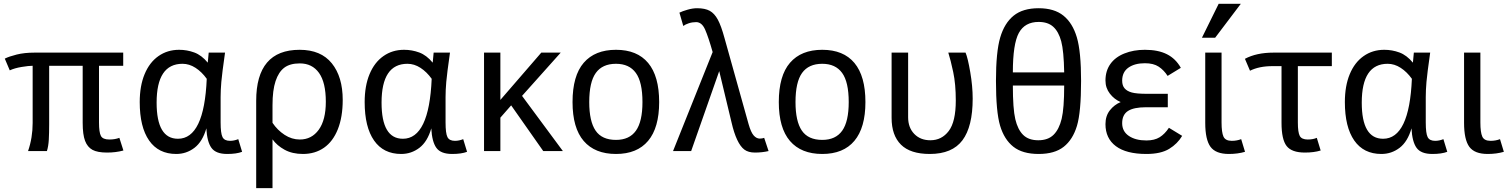

<svg xmlns="http://www.w3.org/2000/svg" viewBox="-20 -786 7855 999"><path d="M622.1 -2.9Q583 7.8 537.1 7.8Q487.3 7.8 461.2 -6.3Q435.1 -20.5 422.6 -53.2Q410.2 -85.9 410.2 -147V-443.8H235.8V-140.1Q235.8 -92.8 233.9 -58.8Q231.9 -24.9 224.1 0H126Q149.9 -69.3 149.9 -146V-443.8Q129.9 -443.8 92.8 -437.7Q55.7 -431.6 30.8 -419.9L4.9 -481Q26.9 -492.2 66.9 -502.2Q106.9 -512.2 159.2 -512.2H621.1V-443.8H495.1V-148.9Q495.1 -97.2 505.1 -78.6Q515.1 -60.1 548.8 -60.1Q578.1 -60.1 601.1 -68.8Z M1239.7 3.9Q1210.4 15.1 1162.1 15.1Q1103 15.1 1080.1 -16.8Q1057.1 -48.8 1053.7 -118.2Q1033.7 -48.8 991.7 -16.8Q949.7 15.1 897 15.1Q804.7 15.1 755.9 -54.9Q707 -125 707 -254.9Q707 -338.9 732.4 -400.1Q757.8 -461.4 804.4 -494.1Q851.1 -526.9 912.1 -526.9Q953.1 -526.9 991 -512.9Q1028.8 -499 1061 -460Q1064 -500 1065.9 -512.2H1150.9Q1135.3 -402.8 1131.6 -359.9Q1127.9 -316.9 1127.9 -280.8V-148.9Q1127.9 -92.3 1137.7 -72.8Q1147.5 -53.2 1176.8 -53.2Q1197.8 -53.2 1219.7 -62ZM905.8 -64Q1042.5 -64 1055.7 -376Q1029.8 -412.1 997.3 -433.1Q964.8 -454.1 929.7 -454.1Q794.9 -454.1 794.9 -252Q794.9 -64 905.8 -64Z M1313 192.9V-261.2Q1313 -526.9 1539.1 -526.9Q1649.9 -526.9 1706.5 -456.5Q1763.2 -386.2 1763.2 -266.1Q1763.2 -177.2 1737.8 -113.5Q1712.4 -49.8 1665.8 -17.3Q1619.1 15.1 1556.2 15.1Q1501 15.1 1460.9 -6.8Q1420.9 -28.8 1397.9 -61V192.9ZM1397.9 -147Q1423.3 -108.9 1460.7 -84.5Q1498 -60.1 1540 -60.1Q1601.6 -60.1 1638.4 -110.8Q1675.3 -161.6 1675.3 -256.8Q1675.3 -356.9 1639.9 -406.5Q1604.5 -456.1 1540 -456.1Q1488.8 -456.1 1459.2 -433.8Q1429.7 -411.6 1413.8 -364Q1397.9 -316.4 1397.9 -238.8Z M2410.2 3.9Q2380.9 15.1 2332.5 15.1Q2273.4 15.1 2250.5 -16.8Q2227.5 -48.8 2224.1 -118.2Q2204.1 -48.8 2162.1 -16.8Q2120.1 15.1 2067.4 15.1Q1975.1 15.1 1926.3 -54.9Q1877.4 -125 1877.4 -254.9Q1877.4 -338.9 1902.8 -400.1Q1928.2 -461.4 1974.9 -494.1Q2021.5 -526.9 2082.5 -526.9Q2123.5 -526.9 2161.4 -512.9Q2199.2 -499 2231.4 -460Q2234.4 -500 2236.3 -512.2H2321.3Q2305.7 -402.8 2302 -359.9Q2298.3 -316.9 2298.3 -280.8V-148.9Q2298.3 -92.3 2308.1 -72.8Q2317.9 -53.2 2347.2 -53.2Q2368.2 -53.2 2390.1 -62ZM2076.2 -64Q2212.9 -64 2226.1 -376Q2200.2 -412.1 2167.7 -433.1Q2135.3 -454.1 2100.1 -454.1Q1965.3 -454.1 1965.3 -252Q1965.3 -64 2076.2 -64Z M2908.7 0H2806.6L2639.6 -237.8L2583.5 -173.8V0H2498.5V-512.2H2583.5V-266.1L2796.4 -512.2H2897.5L2696.3 -287.1Z M3409.7 -254.9Q3409.7 -121.6 3352.3 -53.2Q3294.9 15.1 3185.1 15.1Q3075.2 15.1 3017.1 -52.5Q2959 -120.1 2959 -254.9Q2959 -392.1 3017.3 -459.5Q3075.7 -526.9 3185.1 -526.9Q3295.4 -526.9 3352.5 -458.3Q3409.7 -389.6 3409.7 -254.9ZM3322.8 -254.9Q3322.8 -359.4 3288.3 -406.7Q3253.9 -454.1 3185.1 -454.1Q3114.3 -454.1 3080.1 -406.5Q3045.9 -358.9 3045.9 -254.9Q3045.9 -154.8 3078.9 -106.4Q3111.8 -58.1 3185.1 -58.1Q3254.9 -58.1 3288.8 -106Q3322.8 -153.8 3322.8 -254.9Z M3933.1 -64.9Q3946.3 -64.9 3956.1 -68.8L3979 0Q3945.3 7.8 3908.2 7.8Q3873.5 7.8 3853 -7.6Q3832.5 -22.9 3815.7 -58.6Q3798.8 -94.2 3786.1 -149.9L3722.2 -416L3576.2 0H3481.9L3688 -515.1Q3666 -592.8 3648.9 -631.8Q3631.8 -670.9 3602.1 -670.9Q3582 -670.9 3564 -665Q3545.9 -659.2 3535.2 -650.9L3515.1 -720.2Q3531.2 -728 3557.6 -735.6Q3584 -743.2 3606.9 -743.2Q3648.4 -743.2 3672.9 -729.7Q3697.3 -716.3 3714.8 -684.1Q3732.4 -651.9 3750 -586.9L3875 -140.1Q3887.2 -97.2 3901.6 -81.1Q3916 -64.9 3933.1 -64.9Z M4482.9 -254.9Q4482.9 -121.6 4425.5 -53.2Q4368.2 15.1 4258.3 15.1Q4148.4 15.1 4090.3 -52.5Q4032.2 -120.1 4032.2 -254.9Q4032.2 -392.1 4090.6 -459.5Q4148.9 -526.9 4258.3 -526.9Q4368.7 -526.9 4425.8 -458.3Q4482.9 -389.6 4482.9 -254.9ZM4396 -254.9Q4396 -359.4 4361.6 -406.7Q4327.1 -454.1 4258.3 -454.1Q4187.5 -454.1 4153.3 -406.5Q4119.1 -358.9 4119.1 -254.9Q4119.1 -154.8 4152.1 -106.4Q4185.1 -58.1 4258.3 -58.1Q4328.1 -58.1 4362.1 -106Q4396 -153.8 4396 -254.9Z M4619.1 -512.2H4705.1V-175.8Q4705.1 -122.1 4737.1 -89.1Q4769 -56.2 4820.8 -56.2Q4879.9 -56.2 4916.5 -104.5Q4953.1 -152.8 4953.1 -263.2Q4953.1 -348.1 4939.7 -411.1Q4926.3 -474.1 4914.1 -512.2H5003.9Q5015.6 -484.9 5028.3 -410.9Q5041 -336.9 5041 -272.9Q5041 -127.4 4987.8 -56.2Q4934.6 15.1 4817.9 15.1Q4716.8 15.1 4668 -33.2Q4619.1 -81.5 4619.1 -172.9Z M5517.1 -409.2Q5515.1 -521 5501.7 -571Q5488.3 -621.1 5460.4 -646.5Q5432.6 -671.9 5384.3 -671.9Q5312.5 -671.9 5281.2 -614.7Q5250 -557.6 5250 -409.2ZM5384.3 -743.2Q5465.3 -743.2 5513.2 -704.6Q5561 -666 5583 -591.6Q5605 -517.1 5605 -365.2Q5605 -202.6 5583.5 -131.1Q5562 -59.6 5514.6 -22.2Q5467.3 15.1 5384.3 15.1Q5300.3 15.1 5252.7 -22.5Q5205.1 -60.1 5183.6 -132.1Q5162.1 -204.1 5162.1 -365.2Q5162.1 -515.6 5184.1 -590.6Q5206.1 -665.5 5253.9 -704.3Q5301.8 -743.2 5384.3 -743.2ZM5250 -340.8Q5250 -220.2 5262.7 -166Q5275.4 -111.8 5303.7 -84Q5332 -56.2 5382.3 -56.2Q5433.1 -56.2 5461.9 -84.7Q5490.7 -113.3 5503.9 -167.7Q5517.1 -222.2 5517.1 -340.8Z M6130.9 -79.1Q6106.9 -38.1 6063.5 -11.5Q6020 15.1 5944.8 15.1Q5840.3 15.1 5786.1 -25.4Q5731.9 -65.9 5731.9 -140.1Q5731.9 -183.1 5754.9 -212.2Q5777.8 -241.2 5811 -254.9Q5777.8 -269 5754.9 -298.6Q5731.9 -328.1 5731.9 -367.2Q5731.9 -417 5757.3 -452.9Q5782.7 -488.8 5830.3 -507.8Q5877.9 -526.9 5937 -526.9Q6005.9 -526.9 6051.5 -503.9Q6097.2 -481 6124 -433.1L6055.2 -391.1Q6036.1 -420.9 6009 -439Q5981.9 -457 5937 -457Q5883.8 -457 5851.3 -434.1Q5818.8 -411.1 5818.8 -366.2Q5818.8 -340.8 5831.5 -326.2Q5844.2 -311.5 5869.1 -304.7Q5894 -297.9 5947.8 -297.9H6056.2V-228H5942.9Q5878.9 -228 5848.9 -208.5Q5818.8 -189 5818.8 -145Q5818.8 -102.1 5853.8 -78.6Q5888.7 -55.2 5944.8 -55.2Q5986.8 -55.2 6013.9 -72Q6041 -88.9 6062 -121.1Z M6458 3.9Q6419.9 15.1 6374 15.1Q6305.7 15.1 6278.3 -22.2Q6251 -59.6 6251 -147V-512.2H6335.9V-148.9Q6335.9 -97.2 6345.9 -75.2Q6356 -53.2 6389.2 -53.2Q6415 -53.2 6438 -62ZM6302.7 -589.8H6233.9L6320.8 -766.1H6436Z M6909.7 -441.9H6732.9V-148.9Q6732.9 -97.2 6742.9 -78.6Q6752.9 -60.1 6784.7 -60.1Q6811.5 -60.1 6831.5 -68.8L6851.6 -2.9Q6816.9 7.8 6769.5 7.8Q6701.2 7.8 6674.6 -26.1Q6647.9 -60.1 6647.9 -147V-441.9H6600.6Q6531.7 -441.9 6483.9 -418L6457.5 -480Q6517.6 -512.2 6606 -512.2H6909.7Z M7510.3 3.9Q7481 15.1 7432.6 15.1Q7373.5 15.1 7350.6 -16.8Q7327.6 -48.8 7324.2 -118.2Q7304.2 -48.8 7262.2 -16.8Q7220.2 15.1 7167.5 15.1Q7075.2 15.1 7026.4 -54.9Q6977.5 -125 6977.5 -254.9Q6977.5 -338.9 7002.9 -400.1Q7028.3 -461.4 7075 -494.1Q7121.6 -526.9 7182.6 -526.9Q7223.6 -526.9 7261.5 -512.9Q7299.3 -499 7331.5 -460Q7334.5 -500 7336.4 -512.2H7421.4Q7405.8 -402.8 7402.1 -359.9Q7398.4 -316.9 7398.4 -280.8V-148.9Q7398.4 -92.3 7408.2 -72.8Q7418 -53.2 7447.3 -53.2Q7468.3 -53.2 7490.2 -62ZM7176.3 -64Q7313 -64 7326.2 -376Q7300.3 -412.1 7267.8 -433.1Q7235.4 -454.1 7200.2 -454.1Q7065.4 -454.1 7065.4 -252Q7065.4 -64 7176.3 -64Z M7804.7 3.9Q7766.6 15.1 7720.7 15.1Q7652.3 15.1 7625 -22.2Q7597.7 -59.6 7597.7 -147V-512.2H7682.6V-148.9Q7682.6 -97.2 7692.6 -75.2Q7702.6 -53.2 7735.8 -53.2Q7761.7 -53.2 7784.7 -62Z"/></svg>

Font: ClearSansRegular
Style: Regular
Weight: 400
Foundry: Intel Corporation
Version: Version 1.00